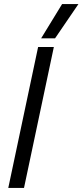

<svg xmlns="http://www.w3.org/2000/svg" viewBox="-20 -932 409 952"><path d="M288 -912H369L253 -742H184ZM169 -699H247L99 0H21Z"/></svg>

Font: Prompt Light
Style: Italic
Weight: 300
Italic angle: -12°
Designer: Katatrad Team
Foundry: CadsonDemak
Version: Version 1.000